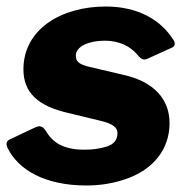

<svg xmlns="http://www.w3.org/2000/svg" viewBox="-22 -560 578 590"><path d="M244 10C287 10 329 3 368 -11C446 -39 499 -98 499 -182C499 -253 453 -309 357 -330L251 -355C219 -363 211 -372 211 -389C211 -418 252 -435 300 -435C345 -435 379 -417 399 -393C408 -382 415 -377 421 -377C424 -377 427 -378 430 -379L505 -413C512 -416 515 -420 515 -426C515 -429 514 -433 511 -437C474 -497 404 -540 303 -540C166 -540 50 -470 50 -347C50 -275 95 -234 187 -213L286 -189C325 -180 339 -168 339 -151C339 -130 328 -117 307 -110C286 -103 263 -100 238 -100C171 -100 139 -123 118 -159C112 -168 106 -172 99 -172C95 -172 90 -170 83 -167L9 -132C2 -129 -2 -124 -2 -118C-2 -115 -1 -111 1 -106C34 -38 116 10 244 10Z"/></svg>

Font: Libre Franklin ExtraBold
Style: Italic
Weight: 800
Italic angle: -8°
Designer: Pablo Impallari, Rodrigo Fuenzalida
Foundry: Impallari Type
Version: Version 1.002; ttfautohint (v1.5)